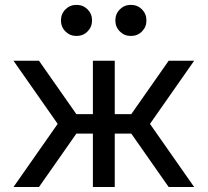

<svg xmlns="http://www.w3.org/2000/svg" viewBox="-20 -752 835 772"><path d="M353.5 -293H277.3V-214.8H353.5ZM353.5 -507.8V-318.8V0H441.4V-507.8ZM136.7 0 314.5 -253.9 136.7 -507.8H34.2L211.9 -253.9L34.2 0ZM441.4 -293V-214.8H517.6V-293ZM658.2 0H760.7L583 -253.9L760.7 -507.8H658.2L480.5 -253.9ZM443.8 -669.9Q443.8 -643.6 461.9 -625.5Q480 -607.4 506.3 -607.4Q532.7 -607.4 550.8 -625.5Q568.8 -643.6 568.8 -669.9Q568.8 -696.3 550.8 -714.4Q532.7 -732.4 506.3 -732.4Q480 -732.4 461.9 -714.4Q443.8 -696.3 443.8 -669.9ZM225.1 -669.9Q225.1 -643.6 243.2 -625.5Q261.2 -607.4 287.6 -607.4Q314 -607.4 332 -625.5Q350.1 -643.6 350.1 -669.9Q350.1 -696.3 332 -714.4Q314 -732.4 287.6 -732.4Q261.2 -732.4 243.2 -714.4Q225.1 -696.3 225.1 -669.9Z"/></svg>

Font: Giphurs
Style: Regular
Weight: 400
Version: Version 2.010